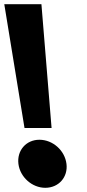

<svg xmlns="http://www.w3.org/2000/svg" viewBox="-35 -880 414 915"><path d="M81.8 -270H210.8L162.4 -860H-14.6ZM152.7 -214C89.7 -214 45 -163 52.8 -99C60.6 -36 117.8 15 180.8 15C244.8 15 289.6 -36 281.8 -99C274 -163 216.7 -214 152.7 -214Z"/></svg>

Font: Hussar
Style: BdOpOblOne
Weight: 700
Foundry: Cannot Into Space Fonts
Version: Version 2.00